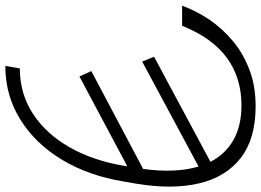

<svg xmlns="http://www.w3.org/2000/svg" viewBox="-149 -613 975 717"><g transform="rotate(90 338.5 -254.5)"><path d="M76.3 -447.1H1.4Q19.9 -498.9 52.7 -547.8Q85.6 -596.6 132.5 -636Q179.3 -675.4 240.4 -698.5Q301.5 -721.6 376.4 -721.6Q498.2 -721.6 569.6 -666.2Q641 -610.8 664.6 -511.4Q688.2 -411.9 666.5 -279.8L666.2 -277.7V-277.3L658 -229.8Q636.4 -97.7 576.2 2Q516 101.6 426.1 157.3Q336.3 213.1 226.2 213.1L235.4 159.1Q330.6 158.7 405.5 109.6Q480.5 60.4 530.2 -27.2Q579.9 -114.7 599.1 -229.8L601.2 -242.5L265.6 -63.6L245.4 -108L610.8 -301.5Q627.5 -423.3 601.9 -508.5L209.9 -297.9L191.8 -342.3L584.2 -552.9Q555.8 -608.7 502.8 -638.7Q449.9 -668.7 373.2 -668.7Q271 -668.7 196.4 -614.5Q121.8 -560.4 76.3 -447.1Z"/></g></svg>

Font: Inter Extra Light  BETA
Style: Italic
Weight: 200
Italic angle: 9.39999°
Designer: Rasmus Andersson
Foundry: rsms
Version: Version 3.011;git-f93a4a705